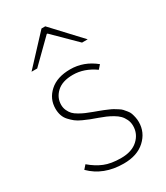

<svg xmlns="http://www.w3.org/2000/svg" viewBox="-184 -798 767 889"><g transform="rotate(-30 200.0 -354.0)"><path d="M208 12.2Q100.6 12.2 34.2 -54.2L51.8 -74.2Q85.4 -45.4 121.1 -30.8Q156.7 -16.1 210 -16.1Q267.6 -16.1 299.8 -45.7Q332 -75.2 332 -118.2Q332 -136.7 324.5 -152.6Q316.9 -168.5 306.2 -179.4Q295.4 -190.4 278.1 -200.4Q260.7 -210.4 246.3 -216.6Q231.9 -222.7 211.9 -230Q188 -238.3 174.3 -243.7Q160.6 -249 140.1 -258.3Q119.6 -267.6 107.7 -277.1Q95.7 -286.6 83.5 -299.8Q71.3 -313 65.7 -329.6Q60.1 -346.2 60.1 -366.2Q60.1 -418.5 99.9 -454.3Q139.6 -490.2 210 -490.2Q282.2 -490.2 341.8 -441.9L324.2 -421.9Q268.1 -461.9 208 -461.9Q151.4 -461.9 121.6 -434.3Q91.8 -406.7 91.8 -368.2Q91.8 -351.6 98.4 -337.4Q105 -323.2 114 -313.7Q123 -304.2 139.9 -294.7Q156.7 -285.2 169.4 -279.8Q182.1 -274.4 204.1 -266.1Q208.5 -264.6 226.6 -257.8Q244.6 -251 250.2 -248.8Q255.9 -246.6 271.7 -239.7Q287.6 -232.9 293.5 -229.2Q299.3 -225.6 312 -217.8Q324.7 -210 329.8 -203.9Q335 -197.8 343.3 -188Q351.6 -178.2 355 -168.5Q358.4 -158.7 361.1 -146.2Q363.8 -133.8 363.8 -120.1Q363.8 -64.9 322 -26.4Q280.3 12.2 208 12.2ZM49.8 -569.8 189.9 -720.2H210L350.1 -569.8H319.8L202.1 -686H198.2L80.1 -569.8Z"/></g></svg>

Font: Source Sans 3 ExtraLight
Style: Regular
Weight: 200
Designer: Paul D. Hunt
Foundry: Adobe
Version: Version 3.052;hotconv 1.1.0;makeotfexe 2.6.0